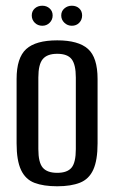

<svg xmlns="http://www.w3.org/2000/svg" viewBox="-20 -644 398 671"><path d="M180 7Q132 7 100.5 -5Q69 -17 53.5 -50Q38 -83 38 -143V-368Q38 -442 71.5 -472.5Q105 -503 180 -503Q254 -503 287.5 -473Q321 -443 321 -368V-143Q321 -84 306 -51Q291 -18 259.5 -5.5Q228 7 180 7ZM180 -40Q215 -40 230 -58Q245 -76 245 -123V-373Q245 -418 230.5 -437Q216 -456 180 -456Q145 -456 129.5 -437.5Q114 -419 114 -373V-123Q114 -76 129.5 -58Q145 -40 180 -40ZM128 -554Q112 -554 101.5 -564.5Q91 -575 91 -590Q91 -605 101.5 -614.5Q112 -624 128 -624Q143 -624 153.5 -614.5Q164 -605 164 -590Q164 -575 153.5 -564.5Q143 -554 128 -554ZM231 -554Q216 -554 205 -564.5Q194 -575 194 -590Q194 -605 205 -614.5Q216 -624 231 -624Q247 -624 257 -614.5Q267 -605 267 -590Q267 -575 257 -564.5Q247 -554 231 -554Z"/></svg>

Font: Alumni Sans Medium
Style: Regular
Weight: 500
Designer: Robert E. Leuschke
Foundry: Robert E. Leuschke
Version: Version 1.018